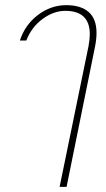

<svg xmlns="http://www.w3.org/2000/svg" viewBox="-20 -584 412 744"><path d="M323 -405Q328 -433 328 -451Q328 -542 233 -542Q188 -542 145 -510.5Q102 -479 82 -427H57Q77 -488 127 -526Q177 -564 237 -564Q293 -564 323.5 -537.5Q354 -511 354 -456Q354 -432 348 -402L238 140H211Z"/></svg>

Font: Trirong Thin
Style: Italic
Weight: 250
Italic angle: -12°
Designer: Katatrad Team
Foundry: CadsonDemak
Version: Version 1.001